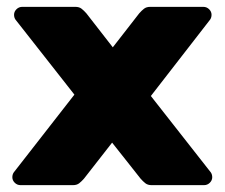

<svg xmlns="http://www.w3.org/2000/svg" viewBox="-20 -540 656 560"><path d="M595 -37Q599 -31 599 -23Q599 -14 592 -7Q585 0 575 0H422Q411 0 404 -5.5Q397 -11 390 -19L307 -124L225 -19Q218 -11 211 -5.5Q204 0 193 0H40Q30 0 23 -7Q16 -14 16 -23Q16 -31 20 -37L197 -264L25 -483Q21 -489 21 -497Q21 -506 28 -513Q35 -520 45 -520H200Q211 -520 218 -514.5Q225 -509 232 -501L309 -402L386 -501Q393 -509 400 -514.5Q407 -520 418 -520H573Q583 -520 590 -513Q597 -506 597 -497Q597 -489 593 -483L420 -260Z"/></svg>

Font: Rubik
Style: Regular
Weight: 700
Designer: Hubert & Fischer
Foundry: Hubert & Fischer
Version: Version 1.100